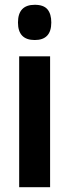

<svg xmlns="http://www.w3.org/2000/svg" viewBox="-20 -781 290 801"><path d="M125 -761Q162 -761 178 -742Q194 -723 194 -687Q194 -614 125 -614Q55 -614 55 -687Q55 -761 125 -761ZM189 -546V0H60V-546Z"/></svg>

Font: Noto Sans Telugu ExtraCondensed
Style: Bold
Weight: 700
Width: 2
Designer: Jelle Bosma - Monotype Design Team
Foundry: Monotype Imaging Inc.
Version: Version 2.005; ttfautohint (v1.8.4.7-5d5b)